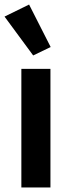

<svg xmlns="http://www.w3.org/2000/svg" viewBox="-20 -825 316 845"><path d="M74 0V-522H202V0ZM0 -752 108 -805 203 -618 126 -581Z"/></svg>

Font: IBM Plex Sans Arabic SemiBold
Style: Regular
Weight: 600
Designer: Mike Abbink, Paul van der Laan, Pieter van Rosmalen, Wael Morcos, Khajak Apelian
Foundry: Bold Monday
Version: Version 1.1